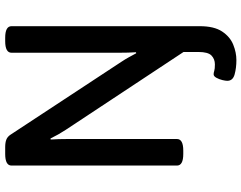

<svg xmlns="http://www.w3.org/2000/svg" viewBox="-118 -624 954 759"><g transform="rotate(-90 359.5 -245.0)"><path d="M501 212Q470 212 444.5 205Q419 198 419 176Q419 169 422 156.5Q425 144 431 133Q437 122 445 122Q451 122 458.5 124.5Q466 127 484 127Q505 127 519 113.5Q533 100 533 62V3L225 -463Q206 -492 191 -523L187 -522Q188 -505 188.5 -490.5Q189 -476 189 -454V-23Q189 2 143 2H130Q84 2 84 -23V-677Q84 -702 130 -702H157Q175 -702 186.5 -697.5Q198 -693 206 -681L494 -243Q504 -228 512 -213.5Q520 -199 528 -184L532 -185Q531 -202 530.5 -216.5Q530 -231 530 -253V-677Q530 -702 576 -702H589Q635 -702 635 -677V67Q635 124 614 155.5Q593 187 562 199.5Q531 212 501 212Z"/></g></svg>

Font: Asap Medium
Style: Regular
Weight: 500
Designer: Pablo Cosgaya
Foundry: Omnibus-Type
Version: Version 3.001; ttfautohint (v1.8.3)